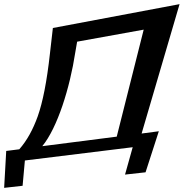

<svg xmlns="http://www.w3.org/2000/svg" viewBox="-129 -743 886 926"><path d="M126 -608 112 -486C97 -349 77 -250 53 -182C30 -118 1 -65 -36 -23L-99 -15L-109 163L-20 153L-9 31L511 -33L474 99L573 88L637 -110L554 -99L737 -723ZM234 -490 243 -542 564 -600 434 -84 75 -38C148 -127 208 -319 234 -490Z"/></svg>

Font: Gamestation Warped
Style: Italic
Weight: 400
Designer: Jonas Hecksher
Foundry: Jonas Hecksher, Playtypeª, e-types AS
Version: Version 1.003